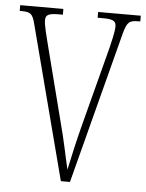

<svg xmlns="http://www.w3.org/2000/svg" viewBox="-52 -756 607 798"><g transform="rotate(5 251.5 -357.0)"><path d="M65 -640 232 0H270L435 -635C449 -684 457 -690 498 -690H503V-714H325V-690H348C395 -690 402 -680 402 -659C402 -638 390 -589 385 -569L301 -247C278 -159 269 -113 255 -50C241 -109 232 -161 209 -247L126 -571C121 -591 108 -639 108 -660C108 -680 115 -690 162 -690H180V-714H0V-690H6C45 -690 54 -684 65 -640Z"/></g></svg>

Font: Noto Serif Lao ExtraCondensed ExtraLight
Style: Regular
Weight: 200
Width: 2
Designer: Monotype Design Team
Foundry: Monotype Imaging Inc.
Version: Version 2.003